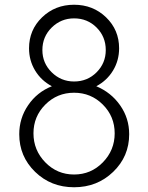

<svg xmlns="http://www.w3.org/2000/svg" viewBox="-20 -780 625 810"><path d="M386.2 -416.2Q448.8 -390 486.9 -335.6Q525 -281.2 525 -213.8Q525 -120 457.5 -55Q390 10 292.5 10Q195 10 128.1 -55Q61.2 -120 61.2 -213.8Q61.2 -281.2 98.8 -336.2Q136.2 -391.2 198.8 -416.2Q153.8 -440 128.1 -482.5Q102.5 -525 102.5 -576.2Q102.5 -653.8 157.5 -706.9Q212.5 -760 292.5 -760Q372.5 -760 427.5 -706.9Q482.5 -653.8 482.5 -576.2Q482.5 -525 456.9 -482.5Q431.2 -440 386.2 -416.2ZM158.8 -568.8Q158.8 -513.8 198.1 -475Q237.5 -436.2 292.5 -436.2Q348.8 -436.2 387.5 -475Q426.2 -513.8 426.2 -568.8Q426.2 -625 387.5 -663.8Q348.8 -702.5 292.5 -702.5Q237.5 -702.5 198.1 -663.8Q158.8 -625 158.8 -568.8ZM171.2 -95Q221.2 -43.8 292.5 -43.8Q363.8 -43.8 413.8 -95Q463.8 -146.2 463.8 -217.5Q463.8 -288.8 413.8 -338.8Q363.8 -388.8 292.5 -388.8Q221.2 -388.8 171.2 -338.8Q121.2 -288.8 121.2 -217.5Q121.2 -146.2 171.2 -95Z"/></svg>

Font: Now Light
Style: Regular
Weight: 300
Designer: Alfredo Marco Pradil
Foundry: Alfredo Marco Pradil
Version: Version 1.002;PS 001.002;hotconv 1.0.88;makeotf.lib2.5.64775